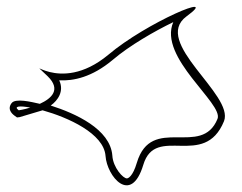

<svg xmlns="http://www.w3.org/2000/svg" viewBox="-20 -732 712 564"><path d="M35 -408C19 -420 37 -422 69 -416C50 -410 35 -408 35 -408ZM14 -429C-2 -408 22 -393 23 -392L30 -387L38 -388C39 -388 84 -402 105 -408C180 -387 285 -340 290 -274C294 -214 365 -128 401 -248C437 -368 580 -234 638 -376C669 -454 425 -608 528 -684C632 -760 410 -666 298 -571C150 -448 47 -580 120 -508C160 -469 132 -443 97 -427C71 -433 25 -444 14 -429ZM129 -422C150 -437 169 -464 154 -496C196 -494 250 -505 311 -556C360 -598 435 -641 489 -667C444 -563 637 -428 619 -383C572 -267 425 -397 382 -254C370 -213 356 -208 353 -208C342 -207 312 -240 310 -275C304 -353 201 -399 129 -422Z"/></svg>

Font: CiSf CamouflageKit II
Style: Outline
Weight: 400
Version: Version 1